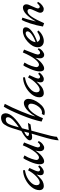

<svg xmlns="http://www.w3.org/2000/svg" viewBox="1176 -1988 1083 3474"><g transform="rotate(-90 1717.0 -251.5)"><path d="M13.2 -81.1Q13.2 -150.9 67.1 -219.5Q121.1 -288.1 205.1 -331.1Q289.1 -374 373 -375L375 -341.8L333 -333Q242.2 -313 172.6 -252.9Q103 -192.9 103 -133.5Q103 -74.2 150.9 -74.2Q195.8 -74.2 262 -137.2Q328.1 -200.2 372.1 -285.2L414.1 -259.8Q352.1 -134.8 352.1 -101.1Q352.1 -86.9 361.6 -77.4Q371.1 -67.9 380.6 -67.9Q390.1 -67.9 393.1 -68.8Q396 -69.8 398.9 -71.5Q401.9 -73.2 406.5 -76.2Q411.1 -79.1 414.6 -82Q418 -85 426 -91.1Q434.1 -97.2 439 -101.1L461.9 -84Q447.8 -54.2 410.4 -27.1Q373 0 341.8 0Q283.2 0 283.2 -61Q283.2 -90.8 297.9 -130.9L261.2 -92.8Q207 -37.6 167.5 -18.8Q127.9 0 89.8 0Q51.8 0 32.5 -21.5Q13.2 -43 13.2 -81.1Z M593.8 -371.1 641.6 -350.1Q600.6 -284.2 579.6 -220Q558.6 -155.8 558.6 -134.3Q558.6 -112.8 572.3 -99.9Q585.9 -86.9 603.5 -86.9Q643.6 -86.9 703.1 -160.4Q762.7 -233.9 824.7 -379.9L876 -356.9Q874 -349.1 830.3 -241Q786.6 -132.8 786.6 -111.3Q786.6 -89.8 796.1 -78.9Q805.7 -67.9 815.2 -67.9Q824.7 -67.9 829.8 -68.8Q835 -69.8 839.8 -73Q844.7 -76.2 848.1 -78.1Q851.6 -80.1 856.9 -85L864.7 -91.8Q866.7 -94.7 872.3 -101.3Q877.9 -107.9 879.9 -109.9L900.9 -92.8Q883.8 -50.8 847.2 -22Q810.5 6.8 781.2 6.8Q752 6.8 734.9 -13.7Q717.8 -34.2 717.8 -67.1Q717.8 -100.1 728.5 -151.9Q681.6 -77.6 627.7 -35.9Q573.7 5.9 536.6 5.9Q481 5.9 481 -72.8Q481 -142.1 526.9 -248Q572.8 -354 593.8 -371.1Z M914.6 -255.9Q914.6 -280.8 952.6 -315.9Q1007.8 -366.7 1083.5 -405.8Q1142.6 -606.9 1168.5 -658.2Q1203.6 -727.1 1232.9 -746.1Q1275.9 -772.9 1321.8 -772.9Q1367.7 -772.9 1386.7 -747.1Q1403.8 -723.6 1403.8 -692.4Q1403.8 -689.5 1403.8 -686Q1398.9 -560.1 1132.8 -393.1L1100.6 -272L1230.5 -287.1L1201.7 -240.2L1089.8 -225.1Q1076.7 -170.9 1045.9 -62Q979 173.8 978.5 236.8L914.6 270Q914.6 184.1 988.8 -62Q1026.9 -185.1 1035.6 -220.2Q1000.5 -211.4 971.7 -210.9Q914.6 -210.9 914.6 -255.9ZM990.7 -293Q990.7 -267.1 1049.8 -267.1L1071.8 -355Q1033.7 -338.9 1012.2 -322Q990.7 -305.2 990.7 -293ZM1149.9 -452.1Q1205.1 -486.3 1267.8 -544.2Q1330.6 -602.1 1332.5 -645Q1332.5 -647 1332.5 -648.9Q1332.5 -688 1292.5 -688Q1236.3 -688 1209.5 -633.8Q1188.5 -591.8 1172.6 -533Q1156.7 -474.1 1149.9 -452.1Z M1253.4 -40Q1283.2 -192.9 1373.3 -412.8Q1463.4 -632.8 1523.4 -724.1L1574.7 -706.1Q1508.8 -583 1434.1 -401.1Q1359.4 -219.2 1346.7 -153.8Q1387.7 -225.6 1435.5 -274.9Q1483.4 -324.2 1520 -342.5Q1556.6 -360.8 1589.1 -360.8Q1621.6 -360.8 1643.1 -338.4Q1664.6 -315.9 1664.6 -279.8Q1664.6 -187 1586.4 -84.5Q1508.3 18.1 1418.5 18.1Q1391.6 18.1 1367.7 7.8L1391.6 -36.1Q1407.7 -32.2 1416.5 -32.2Q1477.5 -32.2 1527.6 -100.1Q1577.6 -168 1577.6 -233.9Q1577.6 -254.9 1564 -268.6Q1550.3 -282.2 1529.3 -282.2Q1483.4 -282.2 1421.9 -208Q1360.4 -133.8 1314.5 -15.1Z M1693.4 -81.1Q1693.4 -150.9 1747.3 -219.5Q1801.3 -288.1 1885.3 -331.1Q1969.2 -374 2053.2 -375L2055.2 -341.8L2013.2 -333Q1922.4 -313 1852.8 -252.9Q1783.2 -192.9 1783.2 -133.5Q1783.2 -74.2 1831.1 -74.2Q1876 -74.2 1942.1 -137.2Q2008.3 -200.2 2052.2 -285.2L2094.2 -259.8Q2032.2 -134.8 2032.2 -101.1Q2032.2 -86.9 2041.7 -77.4Q2051.3 -67.9 2060.8 -67.9Q2070.3 -67.9 2073.2 -68.8Q2076.2 -69.8 2079.1 -71.5Q2082 -73.2 2086.7 -76.2Q2091.3 -79.1 2094.7 -82Q2098.1 -85 2106.2 -91.1Q2114.3 -97.2 2119.1 -101.1L2142.1 -84Q2127.9 -54.2 2090.6 -27.1Q2053.2 0 2022 0Q1963.4 0 1963.4 -61Q1963.4 -90.8 1978 -130.9L1941.4 -92.8Q1887.2 -37.6 1847.7 -18.8Q1808.1 0 1770 0Q1731.9 0 1712.6 -21.5Q1693.4 -43 1693.4 -81.1Z M2273.9 -371.1 2321.8 -350.1Q2280.8 -284.2 2259.8 -220Q2238.8 -155.8 2238.8 -134.3Q2238.8 -112.8 2252.4 -99.9Q2266.1 -86.9 2283.7 -86.9Q2323.7 -86.9 2383.3 -160.4Q2442.9 -233.9 2504.9 -379.9L2556.2 -356.9Q2554.2 -349.1 2510.5 -241Q2466.8 -132.8 2466.8 -111.3Q2466.8 -89.8 2476.3 -78.9Q2485.8 -67.9 2495.4 -67.9Q2504.9 -67.9 2510 -68.8Q2515.1 -69.8 2520 -73Q2524.9 -76.2 2528.3 -78.1Q2531.7 -80.1 2537.1 -85L2544.9 -91.8Q2546.9 -94.7 2552.5 -101.3Q2558.1 -107.9 2560.1 -109.9L2581.1 -92.8Q2564 -50.8 2527.3 -22Q2490.7 6.8 2461.4 6.8Q2432.1 6.8 2415 -13.7Q2397.9 -34.2 2397.9 -67.1Q2397.9 -100.1 2408.7 -151.9Q2361.8 -77.6 2307.9 -35.9Q2253.9 5.9 2216.8 5.9Q2161.1 5.9 2161.1 -72.8Q2161.1 -142.1 2207 -248Q2252.9 -354 2273.9 -371.1Z M2598.6 -108.9Q2598.6 -200.7 2696.3 -289.8Q2793.9 -378.9 2894 -378.9Q2960 -378.9 2960 -327.1Q2960 -272.9 2890.4 -218Q2820.8 -163.1 2694.8 -118.2Q2703.6 -95.2 2722.7 -82Q2741.7 -68.8 2761.7 -68.8Q2804.7 -69.3 2878.9 -118.2L2901.9 -100.1Q2871.1 -57.1 2816.9 -28.6Q2762.7 0 2711.7 0Q2660.6 0 2629.6 -30Q2598.6 -60.1 2598.6 -108.9ZM2689.9 -147.9Q2771 -175.8 2828.9 -217.8Q2886.7 -259.8 2886.7 -294.9Q2886.7 -308.1 2876.7 -318.1Q2866.7 -328.1 2854 -328.1Q2807.1 -328.1 2752.4 -269.5Q2697.8 -210.9 2689.9 -147.9Z M2973.6 -15.1Q2992.7 -131.3 3028.3 -241.7Q3064 -352.1 3093.8 -399.9L3134.8 -387.2Q3106.9 -316.4 3064 -142.1Q3202.1 -377.9 3317.9 -377.9Q3342.8 -377.9 3359.1 -361.1Q3375.5 -344.2 3375.5 -321Q3375.5 -297.9 3369.6 -279.5Q3363.8 -261.2 3332.3 -193.6Q3300.8 -126 3300.8 -108.9Q3300.8 -91.8 3310.8 -82.5Q3320.8 -73.2 3329.8 -73.2Q3338.9 -73.2 3344.7 -76.2Q3350.6 -79.1 3358.2 -85Q3365.7 -90.8 3371.8 -95.9Q3377.9 -101.1 3386.5 -109.6Q3395 -118.2 3398.9 -121.1L3419.9 -105Q3397.9 -61 3359.4 -31Q3320.8 -1 3289.8 -1Q3258.8 -1 3240.7 -19Q3222.7 -37.1 3222.7 -64Q3222.7 -90.8 3257.1 -158.4Q3291.5 -226.1 3291.5 -257.8Q3291.5 -272 3280 -283.4Q3268.6 -294.9 3252.9 -294.9Q3202.1 -294.9 3149.9 -217.5Q3097.7 -140.1 3033.7 5.9Z"/></g></svg>

Font: Marck Script
Style: Regular
Weight: 400
Designer: Denis Masharov, Marck Fogel
Foundry: Denis Masharov
Version: Version 1.002